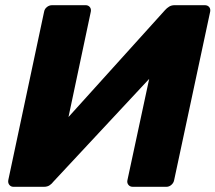

<svg xmlns="http://www.w3.org/2000/svg" viewBox="-20 -720 830 740"><path d="M32 0Q22 0 16 -7.5Q10 -15 12 -26L150 -675Q152 -686 161 -693Q170 -700 181 -700H310Q320 -700 326 -693Q332 -686 330 -675L244 -269L616 -681Q623 -689 632 -694.5Q641 -700 653 -700H769Q780 -700 786 -693Q792 -686 790 -675L651 -25Q649 -15 640.5 -7.5Q632 0 621 0H492Q481 0 475 -7.5Q469 -15 471 -25L555 -416L185 -19Q181 -13 172 -6.5Q163 0 149 0Z"/></svg>

Font: Rubik
Style: Bold Italic
Weight: 700
Italic angle: -12°
Designer: Hubert and Fischer
Foundry: Hubert and Fischer
Version: Version 2.300;gftools[0.9.30]